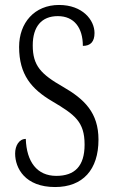

<svg xmlns="http://www.w3.org/2000/svg" viewBox="-20 -744 454 774"><path d="M202 10C314 10 377 -60 377 -181C377 -289 321 -344 234 -394C145 -445 112 -479 112 -561C112 -636 147 -679 213 -679C279 -679 314 -632 314 -559C345 -559 361 -576 361 -611C361 -663 313 -724 218 -724C119 -724 57 -652 57 -555C57 -443 107 -385 190 -336C281 -282 321 -254 321 -161C321 -74 281 -35 207 -35C129 -35 87 -92 84 -184C57 -184 41 -157 41 -125C41 -66 81 10 202 10Z"/></svg>

Font: Noto Serif Armenian ExtraCondensed
Style: Regular
Weight: 400
Width: 2
Designer: Monotype Design Team
Foundry: Monotype Imaging Inc.
Version: Version 2.008